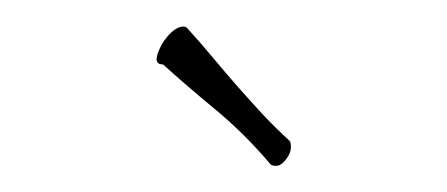

<svg xmlns="http://www.w3.org/2000/svg" viewBox="-20 -381 340 146"><path d="M104 -332Q99.1 -332 99.1 -335.9Q99.1 -338.9 101.1 -343.3Q103 -347.7 106 -351.6Q108.9 -355.5 112.5 -358.2Q116.2 -360.8 119.1 -360.8Q121.1 -360.8 122.1 -359.9Q132.8 -348.1 142.3 -336.7Q151.9 -325.2 161.1 -314.7Q170.4 -304.2 179.9 -293.9Q189.5 -283.7 200.2 -273.9Q201.2 -272.9 201.2 -269Q201.2 -264.6 197.5 -259.8Q193.8 -254.9 189.9 -254.9Q186 -254.9 185.1 -256.8Q165.5 -279.8 143.1 -298.3Q120.6 -316.9 104 -332Z"/></svg>

Font: Stalemate
Style: Regular
Weight: 400
Designer: Astigmatic (AOETI)
Foundry: Astigmatic (AOETI)
Version: Version 001.000